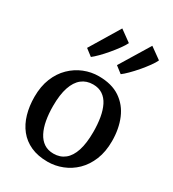

<svg xmlns="http://www.w3.org/2000/svg" viewBox="-211 -993 1006 1118"><g transform="rotate(30 292.5 -434.0)"><path d="M32.5 -279Q32.5 -349.5 54.5 -403.8Q76.5 -458 114.5 -495Q152.5 -532 200 -551Q247.5 -570 298 -570Q385.5 -570 441.8 -532Q498 -494 525.5 -428.5Q553 -363 553 -280Q553 -209 530.8 -154.5Q508.5 -100 470.8 -63.2Q433 -26.5 385.2 -7.8Q337.5 11 287 11Q221.5 11 173.5 -10.8Q125.5 -32.5 94.2 -71.8Q63 -111 47.8 -164Q32.5 -217 32.5 -279ZM293.5 -47Q337.5 -47 368.5 -71.8Q399.5 -96.5 415.8 -146.5Q432 -196.5 432 -272Q432 -324 424.5 -367.8Q417 -411.5 400.8 -444Q384.5 -476.5 358 -494.2Q331.5 -512 293.5 -512Q249 -512 217.8 -487.2Q186.5 -462.5 169.8 -412.8Q153 -363 153 -287Q153 -234.5 161 -190.8Q169 -147 185.8 -114.8Q202.5 -82.5 229 -64.8Q255.5 -47 293.5 -47ZM401 -644 356.5 -678.5 478.5 -879 554.5 -824.5Q546.5 -806.5 527.5 -780.2Q508.5 -754 485 -726.5Q461.5 -699 439.2 -677Q417 -655 402 -644ZM200.5 -644 155.5 -678.5 276.5 -879 352.5 -824Q343.5 -805.5 324.5 -779.2Q305.5 -753 282.5 -725.8Q259.5 -698.5 237.8 -676.8Q216 -655 201.5 -644Z"/></g></svg>

Font: Merriweather Medium
Style: Regular
Weight: 500
Version: Version 2.100